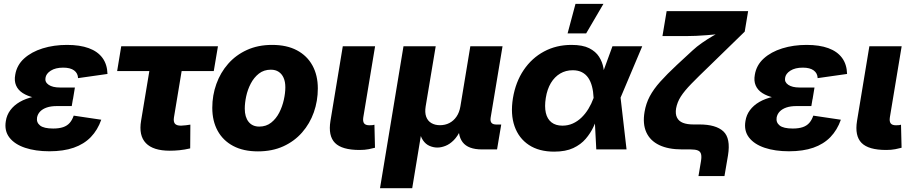

<svg xmlns="http://www.w3.org/2000/svg" viewBox="-20 -786 4812 1010"><path d="M239.7 9.8Q167 9.8 112.1 -8.5Q57.1 -26.9 29.5 -62.5Q2 -98.1 10.7 -149.4Q15.6 -181.2 34.4 -206.5Q53.2 -231.9 84 -249.8Q114.7 -267.6 157.2 -277.1Q199.7 -286.6 252.9 -286.6H367.2L357.4 -228H278.8Q248 -228 226.1 -220.5Q204.1 -212.9 191.2 -199.5Q178.2 -186 174.8 -167.5Q170.9 -141.6 190.9 -125.7Q210.9 -109.9 259.8 -109.9Q291 -109.9 312.3 -117.2Q333.5 -124.5 346.7 -139.6Q359.9 -154.8 367.7 -177.7L512.7 -156.2Q493.7 -102.1 457.8 -64.9Q421.9 -27.8 367.9 -9Q314 9.8 239.7 9.8ZM250 -263.7Q200.2 -263.7 162.4 -272Q124.5 -280.3 99.6 -296.4Q74.7 -312.5 64.5 -336.7Q54.2 -360.8 60.1 -392.6Q68.4 -443.4 106.9 -478.3Q145.5 -513.2 204.3 -531.5Q263.2 -549.8 332.5 -549.8Q399.9 -549.8 446.8 -532.7Q493.7 -515.6 518.8 -481.7Q543.9 -447.8 545.4 -397L390.6 -375Q389.6 -400.9 369.9 -415.5Q350.1 -430.2 312.5 -430.2Q272 -430.2 247.1 -414.3Q222.2 -398.4 219.2 -376Q215.3 -354 236.1 -339.8Q256.8 -325.7 294.9 -325.7H374L363.8 -263.7Z M873 6.8Q785.6 6.8 747.3 -33.2Q709 -73.2 722.2 -150.9L765.6 -412.1H596.2L617.7 -542.5H1126.5L1104.5 -412.1H935.5L895 -168Q891.6 -146 900.1 -135.5Q908.7 -125 932.1 -125Q941.4 -125 957.5 -127Q973.6 -128.9 981.4 -130.4L980.5 -5.4Q951.2 1.5 924.3 4.2Q897.5 6.8 873 6.8Z M1336.9 10.3Q1260.3 10.3 1206.8 -18.1Q1153.3 -46.4 1125 -97.9Q1096.7 -149.4 1096.7 -218.8Q1096.7 -284.7 1118.2 -344.5Q1139.6 -404.3 1180.2 -450.4Q1220.7 -496.6 1279.1 -523.2Q1337.4 -549.8 1411.6 -549.8Q1488.3 -549.8 1541.7 -521.5Q1595.2 -493.2 1623.5 -441.7Q1651.9 -390.1 1651.9 -320.8Q1651.9 -254.9 1630.9 -195.3Q1609.9 -135.7 1569.3 -89.4Q1528.8 -43 1470.5 -16.4Q1412.1 10.3 1336.9 10.3ZM1343.8 -120.1Q1380.4 -120.1 1406.5 -140.9Q1432.6 -161.6 1449 -193.6Q1465.3 -225.6 1473.1 -261.2Q1481 -296.9 1481 -326.7Q1481 -356 1471.9 -376.5Q1462.9 -397 1446 -408.2Q1429.2 -419.4 1404.8 -419.4Q1368.2 -419.4 1342 -398.9Q1315.9 -378.4 1299.3 -346.7Q1282.7 -314.9 1275.1 -279.5Q1267.6 -244.1 1267.6 -214.4Q1267.6 -170.4 1287.6 -145.3Q1307.6 -120.1 1343.8 -120.1Z M1871.6 2.9Q1778.8 2.9 1742.2 -34.2Q1705.6 -71.3 1718.3 -149.9L1783.2 -542.5H1953.1L1891.1 -168.9Q1887.7 -147.5 1895.3 -137.2Q1902.8 -127 1922.9 -127Q1933.1 -127 1939.5 -127.7Q1945.8 -128.4 1949.7 -129.9L1952.6 -8.8Q1940.9 -5.4 1919.7 -1.2Q1898.4 2.9 1871.6 2.9Z M1979 204.1 2102.5 -542.5H2272L2219.2 -226.6Q2213.9 -194.3 2221.9 -172.1Q2230 -149.9 2249 -138.7Q2268.1 -127.4 2294.4 -127.4Q2321.8 -127.4 2344 -138.9Q2366.2 -150.4 2381.3 -172.4Q2396.5 -194.3 2401.9 -226.6L2454.1 -542.5H2623.5L2561 -167Q2558.1 -148.9 2565.4 -139.9Q2572.8 -130.9 2591.8 -130.9H2616.7L2594.7 0H2515.1Q2442.9 0 2413.8 -37.8Q2384.8 -75.7 2396.5 -146.5L2404.8 -195.8H2430.2Q2421.4 -141.6 2404.5 -105.5Q2387.7 -69.3 2366.7 -48.3Q2345.7 -27.3 2323.2 -18.6Q2300.8 -9.8 2280.8 -9.8Q2259.8 -9.8 2239.5 -18.6Q2219.2 -27.3 2204.8 -48.3Q2190.4 -69.3 2185.3 -105.5Q2180.2 -141.6 2189 -195.8H2214.4L2148.4 204.1Z M2895 11.7Q2815.4 11.7 2762.2 -23.4Q2709 -58.6 2686.8 -121.8Q2664.6 -185.1 2678.2 -269.5Q2692.4 -355 2734.9 -417.7Q2777.3 -480.5 2841.8 -515.1Q2906.2 -549.8 2986.3 -549.8Q3044.9 -549.8 3079.3 -532.5Q3113.8 -515.1 3131.3 -487.5Q3148.9 -460 3154.5 -427.7Q3160.2 -395.5 3161.1 -366.2H3211.9L3244.1 -275.4L3275.9 0H3116.7L3102.5 -272.5Q3101.1 -304.7 3094.2 -331.1Q3087.4 -357.4 3074.5 -376.5Q3061.5 -395.5 3041.3 -406Q3021 -416.5 2992.7 -416.5Q2956.1 -416.5 2926.8 -399.2Q2897.5 -381.8 2877.9 -349.4Q2858.4 -316.9 2851.1 -271Q2843.8 -225.1 2851.3 -192.4Q2858.9 -159.7 2881.1 -142.3Q2903.3 -125 2938.5 -125Q2967.8 -125 2992.9 -136.2Q3018.1 -147.5 3038.8 -167.5Q3059.6 -187.5 3075.4 -213.6Q3091.3 -239.7 3102.1 -269.5L3201.7 -542.5H3358.4L3243.2 -269.5L3181.2 -183.1H3128.9Q3117.7 -152.8 3102.1 -119.1Q3086.4 -85.4 3061 -55.7Q3035.6 -25.9 2995.6 -7.1Q2955.6 11.7 2895 11.7ZM2965.8 -610.4 3007.3 -765.6H3154.3L3063.5 -610.4Z M3654.3 140.1 3667.5 61.5Q3671.4 37.6 3667.7 24.2Q3664.1 10.7 3650.9 5.4Q3637.7 0 3612.3 0H3568.4Q3495.6 0 3447.8 -22.9Q3399.9 -45.9 3379.9 -90.1Q3359.9 -134.3 3370.6 -197.3Q3377.9 -241.2 3397.9 -279.1Q3418 -316.9 3453.1 -356.2Q3488.3 -395.5 3540 -443.8L3623 -520.5Q3645 -541 3672.4 -560.1Q3699.7 -579.1 3728.3 -595.9Q3756.8 -612.8 3782.2 -626.2Q3807.6 -639.6 3825.2 -647.9L3801.3 -611.3Q3783.2 -608.9 3756.6 -606.2Q3730 -603.5 3700.2 -601.1Q3670.4 -598.6 3641.6 -597.4Q3612.8 -596.2 3589.8 -596.2H3464.8L3486.8 -727.5H3915.5L3897.5 -619.6L3712.4 -439.5Q3654.3 -383.8 3617.2 -345.7Q3580.1 -307.6 3561.3 -278.1Q3542.5 -248.5 3536.6 -216.3Q3531.7 -186.5 3541.3 -167.5Q3550.8 -148.4 3572.5 -139.9Q3594.2 -131.3 3627.4 -131.3H3658.7Q3746.1 -131.3 3785.2 -95Q3824.2 -58.6 3809.6 31.2L3791 140.1Z M4130.4 9.8Q4057.6 9.8 4002.7 -8.5Q3947.8 -26.9 3920.2 -62.5Q3892.6 -98.1 3901.4 -149.4Q3906.2 -181.2 3925 -206.5Q3943.8 -231.9 3974.6 -249.8Q4005.4 -267.6 4047.9 -277.1Q4090.3 -286.6 4143.6 -286.6H4257.8L4248 -228H4169.4Q4138.7 -228 4116.7 -220.5Q4094.7 -212.9 4081.8 -199.5Q4068.8 -186 4065.4 -167.5Q4061.5 -141.6 4081.5 -125.7Q4101.6 -109.9 4150.4 -109.9Q4181.6 -109.9 4202.9 -117.2Q4224.1 -124.5 4237.3 -139.6Q4250.5 -154.8 4258.3 -177.7L4403.3 -156.2Q4384.3 -102.1 4348.4 -64.9Q4312.5 -27.8 4258.5 -9Q4204.6 9.8 4130.4 9.8ZM4140.6 -263.7Q4090.8 -263.7 4053 -272Q4015.1 -280.3 3990.2 -296.4Q3965.3 -312.5 3955.1 -336.7Q3944.8 -360.8 3950.7 -392.6Q3959 -443.4 3997.6 -478.3Q4036.1 -513.2 4095 -531.5Q4153.8 -549.8 4223.1 -549.8Q4290.5 -549.8 4337.4 -532.7Q4384.3 -515.6 4409.4 -481.7Q4434.6 -447.8 4436 -397L4281.2 -375Q4280.3 -400.9 4260.5 -415.5Q4240.7 -430.2 4203.1 -430.2Q4162.6 -430.2 4137.7 -414.3Q4112.8 -398.4 4109.9 -376Q4106 -354 4126.7 -339.8Q4147.5 -325.7 4185.5 -325.7H4264.6L4254.4 -263.7Z M4641.6 2.9Q4548.8 2.9 4512.2 -34.2Q4475.6 -71.3 4488.3 -149.9L4553.2 -542.5H4723.1L4661.1 -168.9Q4657.7 -147.5 4665.3 -137.2Q4672.9 -127 4692.9 -127Q4703.1 -127 4709.5 -127.7Q4715.8 -128.4 4719.7 -129.9L4722.7 -8.8Q4710.9 -5.4 4689.7 -1.2Q4668.5 2.9 4641.6 2.9Z"/></svg>

Font: Inter 16pt ExtraBold
Style: Italic
Weight: 800
Italic angle: -9.3988°
Version: Version 4.001;git-66647c0bb